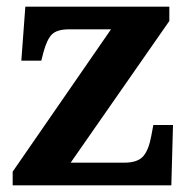

<svg xmlns="http://www.w3.org/2000/svg" viewBox="-20 -556 569 576"><path d="M18 0V-41L313 -468H187Q152 -468 136.5 -453.5Q121 -439 110 -398L104 -374H44L56 -536H488V-493L192 -68H353Q392 -68 409 -86.5Q426 -105 434 -149L440 -181H499L494 0Z"/></svg>

Font: Noto Serif Gurmukhi
Style: Bold
Weight: 700
Designer: Vaibhav Singh and the Monotype Design Team
Foundry: Monotype Imaging Inc.
Version: Version 2.004; ttfautohint (v1.8.4.7-5d5b)